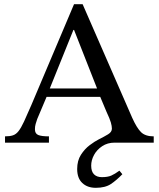

<svg xmlns="http://www.w3.org/2000/svg" viewBox="-20 -682 759 918"><path d="M438 216Q398 216 373.5 193Q349 170 349 126Q349 86 367 58Q385 30 409 12Q433 -6 451 -15Q479 -29 497 -40Q515 -51 515 -67Q515 -79 510 -96.5Q505 -114 489 -148L455 -229L448 -249L334 -539H331L214 -249L207 -229L158 -113Q154 -101 150.5 -89.5Q147 -78 147 -64Q147 -43 163 -36.5Q179 -30 214 -30V0H4V-30Q27 -30 42 -35Q57 -40 69 -55.5Q81 -71 95 -101Q109 -131 130 -180L334 -662H375L612 -119Q634 -70 654.5 -50Q675 -30 715 -30V0H528Q494 0 468.5 17Q443 34 429.5 59Q416 84 416 110Q416 138 429.5 151.5Q443 165 467 165Q495 165 512 157.5Q529 150 551 134L565 151Q537 180 510 198Q483 216 438 216ZM470 -219H192L207 -259H455Z"/></svg>

Font: STIX Two Text
Style: Regular
Weight: 400
Designer: Ross Mills, John Hudson & Paul Hanslow, Tiro Typeworks Ltd; with prior portions MicroPress Inc., and Coen Hoffman.
Foundry: Tiro Typeworks Ltd
Version: Version 2.13 b171